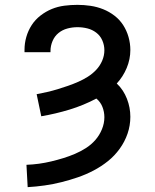

<svg xmlns="http://www.w3.org/2000/svg" viewBox="-20 -763 640 791"><path d="M94 8 89 -84Q115 -85 140.5 -88.5Q166 -92 191 -98Q216 -104 240.5 -111.5Q265 -119 288.5 -129Q312 -139 334 -153Q356 -167 373 -186.5Q390 -206 400 -230.5Q410 -255 410 -280Q410 -302 402 -322.5Q394 -343 377 -357Q324 -329 266.5 -311.5Q209 -294 150 -284L131 -375Q153 -379 174.5 -384Q196 -389 217.5 -395.5Q239 -402 260.5 -409.5Q282 -417 302.5 -426Q323 -435 342 -447Q361 -459 376.5 -475.5Q392 -492 401 -513Q410 -534 410 -556Q410 -577 401.5 -596.5Q393 -616 376.5 -628.5Q360 -641 340 -646Q320 -651 299 -651Q278 -651 257.5 -645.5Q237 -640 221 -627Q205 -614 196.5 -594Q188 -574 188 -553V-548H81V-558Q81 -585 88.5 -611Q96 -637 110.5 -659.5Q125 -682 147 -699Q169 -716 193.5 -726Q218 -736 245 -739.5Q272 -743 299 -743Q326 -743 353 -739Q380 -735 405 -725Q430 -715 451.5 -698.5Q473 -682 487.5 -659.5Q502 -637 509.5 -610.5Q517 -584 517 -557Q517 -519 502 -483Q487 -447 461 -419Q475 -406 485.5 -390Q496 -374 503 -356Q510 -338 513.5 -319.5Q517 -301 517 -282Q517 -246 505.5 -212.5Q494 -179 473 -150Q452 -121 424.5 -99Q397 -77 365.5 -60.5Q334 -44 300.5 -32.5Q267 -21 233 -12.5Q199 -4 164 1Q129 6 94 8Z"/></svg>

Font: Iosevka Aile Semibold
Style: Regular
Weight: 600
Designer: Belleve Invis
Foundry: Belleve Invis
Version: Version 31.1.0; ttfautohint (v1.8.4)